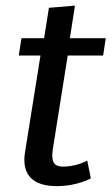

<svg xmlns="http://www.w3.org/2000/svg" viewBox="-20 -632 386 664"><path d="M45 -440H120L66.7 -106.7C65 -96.7 64.2 -87.5 64.2 -79.2C64.2 -14.2 109.2 11.7 176.7 11.7C226.7 11.7 267.5 -1.7 294.2 -15L281.7 -76.7C267.5 -68.3 233.3 -55.8 199.2 -55.8C174.2 -55.8 160.8 -64.2 160.8 -94.2C160.8 -101.7 161.7 -110 163.3 -120L214.2 -440H336.7L345.8 -500H221.7L239.2 -612.5L149.2 -605L132.5 -500H54.2Z"/></svg>

Font: Boon Medium
Style: Italic
Weight: 500
Italic angle: -9°
Designer: Sungsit Sawaiwan
Foundry: FontUni
Version: Version 3.0